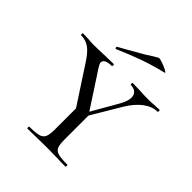

<svg xmlns="http://www.w3.org/2000/svg" viewBox="-179 -735 842 842"><g transform="rotate(45 242.0 -313.5)"><path d="M357 -418Q357 -436 346 -446Q335 -456 315 -456Q313 -456 313 -462Q313 -468 315 -468L357 -467Q389 -465 418 -465Q432 -465 452 -467L481 -468Q484 -468 484 -462Q484 -456 481 -456Q449 -456 417.5 -432.5Q386 -409 360 -366L254 -188L242 -196L340 -367Q357 -398 357 -418ZM7 -456Q5 -456 5 -462Q5 -468 7 -468L39 -467Q61 -465 72 -465Q102 -465 148 -467L198 -468Q200 -468 200 -462Q200 -456 198 -456Q176 -456 164 -450Q152 -444 152 -433Q152 -425 161 -411L277 -233L234 -189L106 -385Q81 -424 59 -440Q37 -456 7 -456ZM279 -237V-81Q279 -50 285 -36Q291 -22 308.5 -17Q326 -12 365 -12Q368 -12 368 -6Q368 0 365 0Q334 0 317 -1L248 -2L183 -1Q164 0 131 0Q128 0 128 -6Q128 -12 131 -12Q169 -12 187 -17Q205 -22 211.5 -36.5Q218 -51 218 -81V-228ZM158 -521Q154 -521 153 -525.5Q152 -530 155 -532Q188 -550 264 -594Q282 -606 295.5 -614Q309 -622 318 -627Q322 -629 341.5 -622.5Q361 -616 375 -608Q389 -600 382 -599Q320 -584 268.5 -565.5Q217 -547 160 -522Z"/></g></svg>

Font: Cormorant SC
Style: Regular
Weight: 400
Designer: Christian Thalmann (Catharsis Fonts)
Foundry: Catharsis Fonts
Version: Version 4.000